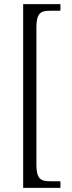

<svg xmlns="http://www.w3.org/2000/svg" viewBox="-20 -780 346 928"><path d="M92 128H272V96H223C178 96 156 86 156 17V-649C156 -718 178 -728 223 -728H272V-760H92Z"/></svg>

Font: Noto Serif Georgian SemiCondensed Light
Style: Regular
Weight: 300
Width: 4
Designer: Monotype Design Team, Akaki Razmadze
Foundry: Google LLC
Version: Version 2.003